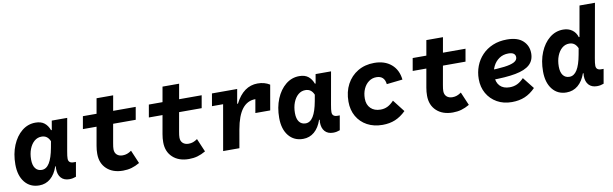

<svg xmlns="http://www.w3.org/2000/svg" viewBox="-47 -1216 5494 1720"><g transform="rotate(-10 2700.0 -356.5)"><path d="M203.5 17Q120.5 17 72 -43Q23.5 -103 23.5 -204.5Q23.5 -301.5 55.2 -378Q87 -454.5 141.5 -498.8Q196 -543 265 -543Q315.5 -543 345.8 -519.2Q376 -495.5 392 -452H432L390.5 -405.5L413 -535.5H553.5L501.5 -242Q497 -217 495.2 -201.8Q493.5 -186.5 493.5 -175Q493.5 -133.5 541 -133.5H562L539 -2.5Q524.5 3 509.8 6Q495 9 478 9Q429.5 9 402.8 -20.5Q376 -50 376 -103.5Q376 -118 378.8 -133.8Q381.5 -149.5 388 -173.5L412.5 -121L372.5 -126.5Q349 -57 305.5 -20Q262 17 203.5 17ZM249.5 -116Q291 -116 319 -161.2Q347 -206.5 363.5 -297L374 -355Q362 -383 343.2 -396.5Q324.5 -410 296.5 -410Q260 -410 231.5 -385.8Q203 -361.5 186.5 -319.2Q170 -277 170 -223.5Q170 -171.5 190.8 -143.8Q211.5 -116 249.5 -116Z M965 17Q872.5 17 817.5 -34Q762.5 -85 762.5 -171Q762.5 -189 764 -206.8Q765.5 -224.5 769 -243.5L843 -663H994L919.5 -242Q916 -223 914.5 -210Q913 -197 913 -186.5Q913 -155 932.5 -136.8Q952 -118.5 985.5 -118.5Q1007 -118.5 1026 -125.2Q1045 -132 1065.5 -146.5L1117 -25.5Q1079 -3.5 1042.8 6.8Q1006.5 17 965 17ZM674.5 -412 694.5 -526H1175L1155 -412Z M1565 17Q1472.5 17 1417.5 -34Q1362.5 -85 1362.5 -171Q1362.5 -189 1364 -206.8Q1365.5 -224.5 1369 -243.5L1443 -663H1594L1519.5 -242Q1516 -223 1514.5 -210Q1513 -197 1513 -186.5Q1513 -155 1532.5 -136.8Q1552 -118.5 1585.5 -118.5Q1607 -118.5 1626 -125.2Q1645 -132 1665.5 -146.5L1717 -25.5Q1679 -3.5 1642.8 6.8Q1606.5 17 1565 17ZM1274.5 -412 1294.5 -526H1775L1755 -412Z M1877.5 0 1961.5 -478 2007 -413.5H1849L1868.5 -526H2098L2071.5 -376.5L2041.5 -395.5H2082Q2157 -543 2286 -543Q2349 -543 2396 -513L2344.5 -378.5Q2318.5 -394.5 2295.2 -401.2Q2272 -408 2242 -408Q2170 -408 2123.2 -348.8Q2076.5 -289.5 2054.5 -165.5L2025.5 0ZM2221 -285.5 2258.5 -498.5 2396 -513 2356 -285.5Z M2603.5 17Q2520.5 17 2472 -43Q2423.5 -103 2423.5 -204.5Q2423.5 -301.5 2455.2 -378Q2487 -454.5 2541.5 -498.8Q2596 -543 2665 -543Q2715.5 -543 2745.8 -519.2Q2776 -495.5 2792 -452H2832L2790.5 -405.5L2813 -535.5H2953.5L2901.5 -242Q2897 -217 2895.2 -201.8Q2893.5 -186.5 2893.5 -175Q2893.5 -133.5 2941 -133.5H2962L2939 -2.5Q2924.5 3 2909.8 6Q2895 9 2878 9Q2829.5 9 2802.8 -20.5Q2776 -50 2776 -103.5Q2776 -118 2778.8 -133.8Q2781.5 -149.5 2788 -173.5L2812.5 -121L2772.5 -126.5Q2749 -57 2705.5 -20Q2662 17 2603.5 17ZM2649.5 -116Q2691 -116 2719 -161.2Q2747 -206.5 2763.5 -297L2774 -355Q2762 -383 2743.2 -396.5Q2724.5 -410 2696.5 -410Q2660 -410 2631.5 -385.8Q2603 -361.5 2586.5 -319.2Q2570 -277 2570 -223.5Q2570 -171.5 2590.8 -143.8Q2611.5 -116 2649.5 -116Z M3326.5 17Q3247 17 3187 -15.5Q3127 -48 3093.5 -106.2Q3060 -164.5 3060 -240.5Q3060 -330 3096.2 -398Q3132.5 -466 3197.2 -504.5Q3262 -543 3346.5 -543Q3442 -543 3501.5 -492.2Q3561 -441.5 3570.5 -352L3425.5 -336Q3417 -413.5 3343.5 -413.5Q3305 -413.5 3274.5 -391.2Q3244 -369 3226.5 -330.2Q3209 -291.5 3209 -242Q3209 -186.5 3242.2 -153.8Q3275.5 -121 3332 -121Q3366.5 -121 3395 -134.8Q3423.5 -148.5 3454 -180.5L3539 -71Q3492.5 -25.5 3441.5 -4.2Q3390.5 17 3326.5 17Z M3965 17Q3872.5 17 3817.5 -34Q3762.5 -85 3762.5 -171Q3762.5 -189 3764 -206.8Q3765.5 -224.5 3769 -243.5L3843 -663H3994L3919.5 -242Q3916 -223 3914.5 -210Q3913 -197 3913 -186.5Q3913 -155 3932.5 -136.8Q3952 -118.5 3985.5 -118.5Q4007 -118.5 4026 -125.2Q4045 -132 4065.5 -146.5L4117 -25.5Q4079 -3.5 4042.8 6.8Q4006.5 17 3965 17ZM3674.5 -412 3694.5 -526H4175L4155 -412Z M4502.5 17Q4426 17 4368 -16Q4310 -49 4277.2 -106.2Q4244.5 -163.5 4244.5 -237Q4244.5 -299 4265.5 -354.2Q4286.5 -409.5 4326.8 -452Q4367 -494.5 4424.5 -518.8Q4482 -543 4554.5 -543Q4650.5 -543 4699 -498Q4747.5 -453 4747.5 -383.5Q4747.5 -319.5 4705.5 -281Q4663.5 -242.5 4574.8 -225.8Q4486 -209 4345 -209L4337.5 -296.5Q4428 -298.5 4488.2 -306Q4548.5 -313.5 4578.8 -329.5Q4609 -345.5 4609 -372.5Q4609 -394 4593.2 -405.8Q4577.5 -417.5 4545 -417.5Q4497 -417.5 4461.2 -393Q4425.5 -368.5 4405.8 -328.2Q4386 -288 4386 -240.5Q4386 -182 4417.5 -149.5Q4449 -117 4506 -117Q4543 -117 4573.8 -131.2Q4604.5 -145.5 4635 -177.5L4717.5 -73Q4673 -27 4621.2 -5Q4569.5 17 4502.5 17Z M4999.5 17Q4918.5 17 4871 -43Q4823.5 -103 4823.5 -204.5Q4823.5 -301.5 4855.2 -378Q4887 -454.5 4941.5 -498.8Q4996 -543 5065 -543Q5112.5 -543 5146.2 -519Q5180 -495 5192.5 -452H5232.5L5190.5 -405.5L5248 -730H5388.5L5301.5 -242Q5297 -217 5295.2 -201.8Q5293.5 -186.5 5293.5 -175Q5293.5 -133.5 5341 -133.5H5362L5339 -2.5Q5324.5 3 5309.8 6Q5295 9 5278 9Q5229.5 9 5202.8 -20.5Q5176 -50 5176 -103.5Q5176 -118 5178.8 -133.8Q5181.5 -149.5 5188 -173.5L5212.5 -121L5172.5 -126.5Q5148 -57 5103.8 -20Q5059.5 17 4999.5 17ZM5049.5 -116.5Q5091 -116.5 5119 -161.2Q5147 -206 5163.5 -297L5174 -355Q5161 -383.5 5142.2 -396.8Q5123.5 -410 5096.5 -410Q5060 -410 5031.5 -385.8Q5003 -361.5 4986.5 -319.2Q4970 -277 4970 -223.5Q4970 -172 4990.8 -144.2Q5011.5 -116.5 5049.5 -116.5Z"/></g></svg>

Font: Google Sans Code
Style: Italic
Weight: 400
Italic angle: -10°
Monospace: yes
Designer: Google Sans Code Authors
Foundry: Google LLC
Version: Version 6.000